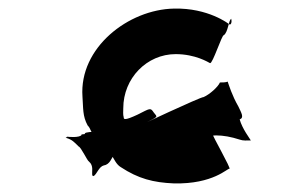

<svg xmlns="http://www.w3.org/2000/svg" viewBox="-20 -509 678 447"><path d="M389 -383C435 -383 465 -364 469 -362C475 -360 497 -429 501 -427C511 -434 512 -461 518 -465V-466C521 -457 517 -449 513 -453C513 -453 465 -491 385 -489C279 -487 164 -398 172 -284C174 -257 172 -239 184 -217C192 -209 190 -202 197 -199C203 -197 194 -204 198 -202C198 -202 179 -202 177 -198C183 -196 166 -197 170 -195C166 -188 139 -190 135 -191C141 -189 130 -190 134 -188C148 -184 153 -178 163 -168C169 -166 183 -135 187 -133C199 -123 193 -109 195 -100C195 -100 194 -101 198 -99C206 -104 210 -121 222 -124C236 -126 240 -142 244 -146C250 -144 237 -148 241 -146C246 -138 251 -126 261 -120C302 -93 337 -84 385 -82C477 -80 510 -118 514 -116C520 -114 472 -197 476 -195C480 -197 465 -214 467 -216C473 -214 469 -211 477 -226C487 -238 494 -240 479 -242C471 -244 434 -230 382 -230C334 -230 291 -201 282 -166C279 -163 275 -159 274 -155C277 -142 278 -139 272 -136C268 -133 273 -136 284 -126C292 -114 431 -181 438 -184C465 -197 498 -197 538 -184C546 -181 555 -182 564 -182C562 -186 544 -209 538 -231C549 -235 542 -246 535 -261C520 -287 513 -311 510 -319C506 -317 498 -317 492 -317C488 -307 468 -289 454 -283C448 -284 291 -210 321 -224C349 -238 347 -236 338 -247C330 -259 330 -257 300 -242C270 -228 268 -231 268 -236C266 -242 267 -251 267 -257C267 -327 322 -383 389 -383Z"/></svg>

Font: Hussar Przerywany
Style: Regular
Weight: 400
Foundry: Cannot Into Space Fonts
Version: Version 0.982